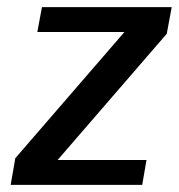

<svg xmlns="http://www.w3.org/2000/svg" viewBox="-20 -520 503 540"><path d="M380 0 392 -70H142L449 -425L463 -500H98L85 -430H330L23 -75L10 0Z"/></svg>

Font: Scada
Style: Italic
Weight: 400
Designer: Jovanny Lemonad
Foundry: Jovanny Lemonad
Version: Version 3.005